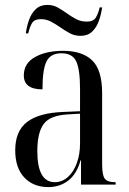

<svg xmlns="http://www.w3.org/2000/svg" viewBox="-20 -752 526 782"><path d="M177 10Q116 10 79 -29Q42 -68 42 -140Q42 -218 90 -255Q138 -292 236 -296L306 -299V-389Q306 -469 290.5 -502Q275 -535 230 -535Q186 -535 169.5 -502Q153 -469 153 -388Q77 -388 77 -445Q77 -494 122.5 -519.5Q168 -545 237 -545Q315 -545 355.5 -506Q396 -467 396 -372V-83Q396 -38 407 -24Q418 -10 448 -10H451V0H310V-99H308Q293 -44 258.5 -17Q224 10 177 10ZM203 -10Q233 -10 256.5 -31Q280 -52 293 -88Q306 -124 306 -168V-289L255 -286Q184 -282 158 -247Q132 -212 132 -137Q132 -10 203 -10ZM308 -606Q284 -606 264.5 -616.5Q245 -627 226.5 -640Q208 -653 188.5 -663.5Q169 -674 147 -674Q120 -674 110.5 -658Q101 -642 95 -616H85Q89 -645 98.5 -671.5Q108 -698 126 -715Q144 -732 173 -732Q196 -732 215 -721.5Q234 -711 252 -698Q270 -685 289.5 -674.5Q309 -664 333 -664Q360 -664 370 -680Q380 -696 386 -722H396Q392 -693 382.5 -666.5Q373 -640 355 -623Q337 -606 308 -606Z"/></svg>

Font: Noto Serif Display Condensed
Style: Regular
Weight: 400
Width: 3
Designer: Monotype Design Team
Foundry: Monotype Imaging Inc.
Version: Version 2.009